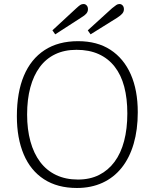

<svg xmlns="http://www.w3.org/2000/svg" viewBox="-20 -922 769 956"><path d="M363 14Q266 14 199 -29.5Q132 -73 98 -153.5Q64 -234 64 -343Q64 -462 99 -545Q134 -628 202 -672.5Q270 -717 369 -717Q464 -717 530 -674Q596 -631 631 -552Q666 -473 666 -363Q666 -276 645.5 -206Q625 -136 586 -87Q547 -38 490.5 -12Q434 14 363 14ZM368 -28Q428 -28 473.5 -51Q519 -74 550.5 -116.5Q582 -159 598 -220Q614 -281 614 -357Q614 -432 598.5 -490.5Q583 -549 551 -590Q519 -631 471.5 -652.5Q424 -674 361 -674Q301 -674 255 -652Q209 -630 178 -588Q147 -546 131 -486.5Q115 -427 115 -352Q115 -278 131.5 -218Q148 -158 180 -115.5Q212 -73 259.5 -50.5Q307 -28 368 -28ZM255 -751 241 -771 360 -881Q373 -893 380 -897.5Q387 -902 396 -902Q405 -902 411.5 -895Q418 -888 418 -876Q418 -864 410 -854.5Q402 -845 385 -835ZM431 -751 417 -771 538 -881Q552 -892 559 -897Q566 -902 575 -902Q584 -902 590.5 -895Q597 -888 597 -876Q597 -864 589 -854.5Q581 -845 564 -834Z"/></svg>

Font: Literata 18pt ExtraLight
Style: Regular
Weight: 250
Designer: Latin by Veronika Burian and Jose Scaglione. Greek by Irene Vlachou. Cyrillic by Vera Evstafieva.
Foundry: TypeTogether
Version: Version 3.103;gftools[0.9.29]